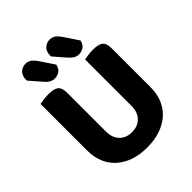

<svg xmlns="http://www.w3.org/2000/svg" viewBox="-234 -975 1129 1129"><g transform="rotate(-45 330.5 -410.5)"><path d="M330 17Q268 17 219.5 0Q171 -17 137 -48Q103 -79 85 -122.5Q67 -166 67 -220V-608Q78 -610 98.5 -613Q119 -616 140 -616Q185 -616 204.5 -601Q224 -586 224 -542V-223Q224 -169 253.5 -139.5Q283 -110 330 -110Q378 -110 407.5 -139.5Q437 -169 437 -223V-608Q448 -610 468.5 -613Q489 -616 510 -616Q555 -616 574.5 -601Q594 -586 594 -542V-220Q594 -166 576 -122.5Q558 -79 524 -48Q490 -17 441 0Q392 17 330 17ZM107 -762V-769Q107 -803 126 -820.5Q145 -838 171 -838Q192 -838 207 -827Q222 -816 235 -797L296 -706Q289 -677 271.5 -665.5Q254 -654 233 -654Q215 -654 199.5 -663Q184 -672 173 -686ZM308 -762V-769Q308 -803 327 -820.5Q346 -838 372 -838Q393 -838 408 -827Q423 -816 436 -797L497 -706Q490 -677 472.5 -665.5Q455 -654 434 -654Q414 -654 400 -663.5Q386 -673 374 -686Z"/></g></svg>

Font: Baloo Bhaina 2
Style: Bold
Weight: 700
Designer: Yesha Goshar, Manish Minz, Shuchita Grover and Ek Type
Foundry: Ek Type
Version: Version 1.640;hotconv 1.0.111;makeotfexe 2.5.65597; ttfautoh